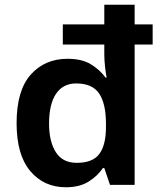

<svg xmlns="http://www.w3.org/2000/svg" viewBox="-20 -780 674 810"><path d="M258 10Q165 10 107.5 -58.5Q50 -127 50 -260Q50 -398 109.5 -465Q169 -532 265 -532Q325 -532 363 -509Q401 -486 425 -453H430Q427 -465 423.5 -495Q420 -525 420 -552V-592H245V-677H420V-760H548V-677H624V-592H548V0H444L420 -71H414Q392 -38 354 -14Q316 10 258 10ZM304 -93Q371 -93 399 -130.5Q427 -168 427 -244V-259Q427 -342 398.5 -385Q370 -428 301 -428Q246 -428 216.5 -384.5Q187 -341 187 -258Q187 -183 215.5 -138Q244 -93 304 -93Z"/></svg>

Font: Noto Sans Symbols SemiBold
Style: Regular
Weight: 600
Version: Version 2.002